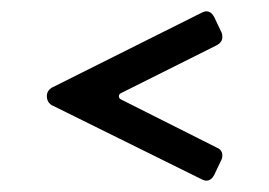

<svg xmlns="http://www.w3.org/2000/svg" viewBox="-20 -387 471 336"><path d="M62 -218.8Q62 -228 70.3 -233.4L332 -364.3Q346.7 -372.6 355 -356.9L367.2 -331.1Q369.1 -328.1 369.1 -321.8Q369.1 -313.5 359.9 -308.1L191.9 -224.1Q188 -222.2 188 -218.5Q188 -214.8 191.9 -212.9L359.9 -128.4Q369.1 -124.5 369.1 -115.2Q369.1 -109.9 367.2 -106.9L355 -81.1Q346.7 -65.4 332 -73.7L70.3 -203.1Q62 -208.5 62 -218.8Z"/></svg>

Font: GOSTRUS
Style: type_B
Weight: 400
Designer: Юрий и Татьяна Кривогуз
Version: Version 02.00